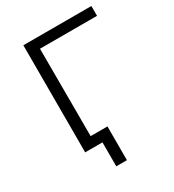

<svg xmlns="http://www.w3.org/2000/svg" viewBox="-189 -750 904 1000"><g transform="rotate(-30 263.0 -250.0)"><path d="M518 -585H175L176 0H109V-644H518ZM277 -59V144H213V0H109V-59Z"/></g></svg>

Font: Montserrat Ace
Style: Regular
Weight: 400
Designer: Julieta Ulanovsky
Foundry: Julieta Ulanovsky
Version: Version 1